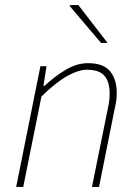

<svg xmlns="http://www.w3.org/2000/svg" viewBox="-20 -740 544 760"><path d="M44 0 140 -478H164L152 -400H156Q198 -439 241.5 -464.5Q285 -490 328 -490Q390 -490 416 -457.5Q442 -425 442 -374Q442 -356 440.5 -343.5Q439 -331 434 -310L372 0H344L406 -306Q411 -329 412.5 -342Q414 -355 414 -370Q414 -417 393 -440.5Q372 -464 324 -464Q291 -464 246 -439Q201 -414 144 -358L72 0ZM380 -570 256 -716 258 -720H290L406 -570Z"/></svg>

Font: Source Sans 3 ExtraLight
Style: Italic
Weight: 250
Italic angle: -11°
Designer: Paul D. Hunt
Foundry: Adobe
Version: Version 3.046;hotconv 1.0.118;makeotfexe 2.5.65603